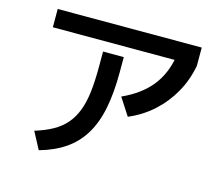

<svg xmlns="http://www.w3.org/2000/svg" viewBox="-109 -872 1218 1065"><g transform="rotate(15 500.0 -339.0)"><path d="M145 -45Q204 -63 247 -87Q290 -111 319.5 -145Q349 -179 367 -225.5Q385 -272 392.5 -334.5Q400 -397 400 -480V-568H519V-480Q519 -362 501 -272.5Q483 -183 444 -119Q405 -55 344 -13Q283 29 197 53ZM96 -626V-731H923V-626ZM562 -353Q666 -400 724 -471.5Q782 -543 799 -645L923 -626Q907 -540 866 -468Q825 -396 764.5 -341.5Q704 -287 626 -254Z"/></g></svg>

Font: M PLUS 2 SemiBold
Style: Regular
Weight: 600
Designer: Coji Morishita
Foundry: UNDERFOREST DESIGN
Version: Version 1.001